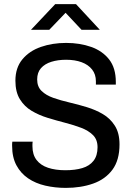

<svg xmlns="http://www.w3.org/2000/svg" viewBox="-20 -905 640 935"><path d="M300 10Q248 10 200.5 -1Q153 -12 117 -36.5Q81 -61 60 -100Q39 -139 39 -195Q39 -199 39 -204.5Q39 -210 40 -215H139Q138 -209 138 -204Q138 -199 138 -193Q138 -152 158 -126Q178 -100 214 -88Q250 -76 298 -76Q346 -76 381 -86.5Q416 -97 435.5 -122Q455 -147 455 -188Q455 -225 433 -247Q411 -269 375.5 -282.5Q340 -296 297.5 -307Q255 -318 212.5 -331Q170 -344 134.5 -365Q99 -386 77 -421.5Q55 -457 55 -512Q55 -575 89 -616Q123 -657 179 -676.5Q235 -696 302 -696Q369 -696 424 -676.5Q479 -657 511.5 -615.5Q544 -574 544 -506V-493H447V-509Q447 -543 428.5 -566.5Q410 -590 377.5 -602Q345 -614 302 -614Q262 -614 230 -604Q198 -594 179.5 -573Q161 -552 161 -518Q161 -483 182.5 -462Q204 -441 239.5 -428.5Q275 -416 318 -406Q361 -396 403.5 -383Q446 -370 481.5 -349Q517 -328 539.5 -292.5Q562 -257 562 -202Q562 -125 527.5 -78.5Q493 -32 433.5 -11Q374 10 300 10ZM131 -760 249 -885H350L466 -760H377L284 -859H315L220 -760Z"/></svg>

Font: Chivo Mono Medium
Style: Regular
Weight: 400
Monospace: yes
Version: Version 1.008